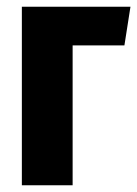

<svg xmlns="http://www.w3.org/2000/svg" viewBox="-20 -551 408 571"><path d="M196 0H45V-531H368L350 -416H196Z"/></svg>

Font: Fira Sans Extra Condensed
Style: Bold
Weight: 700
Width: 1
Designer: Carrois Corporate & Edenspiekermann AG
Foundry: Carrois Corporate GbR & Edenspiekermann AG
Version: Version 4.203